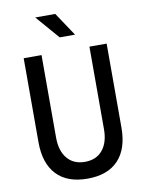

<svg xmlns="http://www.w3.org/2000/svg" viewBox="-110 -1116 919 1208"><g transform="rotate(-10 350.0 -512.0)"><path d="M85 -800H199V-273Q199 -188 239.5 -139.5Q280 -91 352 -91Q425 -91 465 -139.5Q505 -188 505 -273V-800H615V-263Q615 -128 547 -56Q479 16 350 16Q221 16 153 -56Q85 -128 85 -263ZM429 -890H331L201 -1040H329Z"/></g></svg>

Font: Martian Mono
Style: Regular
Weight: 400
Monospace: yes
Designer: Roman Shamin
Foundry: Evil Martians
Version: Version 1.000; ttfautohint (v1.8.4.7-5d5b)